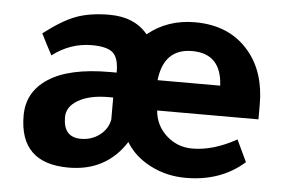

<svg xmlns="http://www.w3.org/2000/svg" viewBox="-41 -521 877 589"><g transform="rotate(5 397.5 -227.0)"><path d="M756.8 -186H444.8Q448.7 -140.1 482.4 -109.6Q516.1 -79.1 562 -79.1Q627 -79.1 698.2 -119.1L730 -51.8Q658.2 12.2 549.8 12.2Q490.7 12.2 440.9 -13.4Q391.1 -39.1 365.2 -82Q305.2 12.2 189 12.2Q38.1 12.2 38.1 -134.8Q38.1 -208 101.1 -249Q165 -291 290 -291H311V-293Q311 -335.9 293 -352.1Q274.9 -368.2 228 -368.2Q162.1 -368.2 106.9 -326.2Q88.9 -359.4 73.2 -391.1Q130.4 -435.1 172.6 -450.4Q214.8 -465.8 273.9 -465.8Q351.1 -465.8 392.1 -416Q453.1 -465.8 537.1 -465.8Q645 -465.8 705.1 -393.1Q756.8 -331.1 756.8 -231.9ZM307.1 -213.9H292Q234.9 -213.9 200 -193.8Q165 -173.8 165 -141.1Q165 -79.1 219.2 -79.1Q252.4 -79.1 277.1 -98.1Q301.8 -117.2 307.1 -146ZM438 -278.8H630.9Q626 -377 536.1 -377Q449.2 -377 438 -278.8Z"/></g></svg>

Font: Tajawal
Style: Bold
Weight: 700
Designer: Boutros Fonts
Foundry: Created by Boutros International 2017
Version: Version 1.700